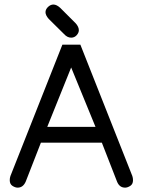

<svg xmlns="http://www.w3.org/2000/svg" viewBox="-20 -820 636 855"><path d="M317.4 -715.8 249 -784.2C238 -794.6 227.5 -799.8 217.8 -799.8C209.3 -799.8 201.3 -796.2 193.8 -789.1C186.4 -781.9 182.6 -774.1 182.6 -765.6C182.6 -756.5 187.5 -746.4 197.3 -735.4L264.6 -668.9C274.4 -657.9 285.2 -652.3 296.9 -652.3C306.6 -652.3 314.8 -655.9 321.3 -663.1C327.8 -670.2 331.1 -677.7 331.1 -685.5C331.1 -695.3 326.5 -705.4 317.4 -715.8ZM337.9 -621.1H257.8L26.4 -36.1C24.4 -30.3 23.4 -24.1 23.4 -17.6C23.4 -5.9 27.5 2.6 35.6 7.8C43.8 13 51.4 15.6 58.6 15.6C74.9 15.6 86.9 6.5 94.7 -11.7L162.1 -184.6H433.6L501 -11.7C508.1 6.5 520.2 15.6 537.1 15.6C544.3 15.6 551.9 13 560.1 7.8C568.2 2.6 572.3 -5.9 572.3 -17.6C572.3 -24.1 571.3 -30.3 569.3 -36.1ZM190.4 -254.9 296.9 -519.5 405.3 -254.9Z"/></svg>

Font: Jura
Style: DemiBold
Weight: 600
Version: Version 2.5.1